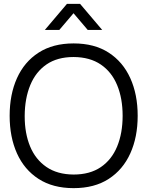

<svg xmlns="http://www.w3.org/2000/svg" viewBox="-20 -960 764 995"><path d="M212.5 -805 327 -940H395L509.5 -805H434.5L361 -891.5L287.5 -805ZM361.5 15Q254 15 180 -32.8Q106 -80.5 68 -165Q30 -249.5 30 -360Q30 -470.5 68 -555Q106 -639.5 180 -687.2Q254 -735 361.5 -735Q469.5 -735 543.2 -687.2Q617 -639.5 655.2 -555Q693.5 -470.5 693.5 -360Q693.5 -249.5 655.2 -165Q617 -80.5 543.2 -32.8Q469.5 15 361.5 15ZM361.5 -55.5Q446 -55.5 502.5 -94Q559 -132.5 587.2 -201.2Q615.5 -270 615.5 -360Q615.5 -450 587.2 -518.5Q559 -587 502.5 -625.5Q446 -664 361.5 -664.5Q277 -664.5 221 -626Q165 -587.5 136.8 -518.8Q108.5 -450 108 -360Q108 -358.5 108 -357Q108 -269 136 -201.2Q164 -133.5 220.5 -94.8Q277 -56 361.5 -55.5Z"/></svg>

Font: Cns Manrope
Style: Regular
Weight: 400
Designer: Mikhail Sharanda
Foundry: Mikhail Sharanda
Version: Version 4.504